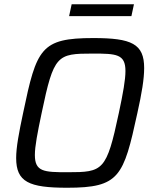

<svg xmlns="http://www.w3.org/2000/svg" viewBox="-20 -875 721 903"><path d="M317 -855 305 -799H598L610 -855ZM296 8C542 8 561 -44 626 -343C647 -437 658 -504 658 -555C658 -669 599 -696 419 -696C172 -696 152 -647 89 -345C69 -251 56 -182 56 -132C56 -19 116 8 296 8ZM298 -65C187 -65 144 -67 144 -146C144 -187 156 -249 176 -344C233 -617 248 -623 416 -623C527 -623 570 -621 570 -541C570 -500 559 -438 539 -344C481 -71 465 -65 298 -65Z"/></svg>

Font: Saira UNSAM
Style: Italic
Weight: 400
Italic angle: -12°
Designer: Hector Gatti with collaboration of the Omnibus-Type team
Foundry: Omnibus-Type
Version: Version 0.072;PS 000.072;hotconv 1.0.88;makeotf.lib2.5.64775